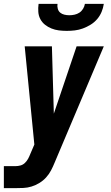

<svg xmlns="http://www.w3.org/2000/svg" viewBox="-53 -760 573 995"><path d="M-33 215V101H27Q40 101 53 97.5Q66 94 76 84.5Q86 75 92.5 63Q99 51 104 38L125 -11L75 -520H216L226 -171L344 -520H485L230 83Q222 103 211.5 123Q201 143 186 159.5Q171 176 151.5 188Q132 200 111 206.5Q90 213 69 214Q48 215 27 215ZM293 -600Q272 -600 252 -602.5Q232 -605 213.5 -612.5Q195 -620 180 -632Q165 -644 156 -661Q147 -678 145.5 -698.5Q144 -719 147 -740H245Q243 -727 246.5 -714.5Q250 -702 259 -694.5Q268 -687 280.5 -684Q293 -681 306 -681Q320 -681 333.5 -684Q347 -687 358.5 -694.5Q370 -702 377.5 -714.5Q385 -727 387 -740H485Q482 -719 473.5 -698.5Q465 -678 450.5 -661Q436 -644 416.5 -632Q397 -620 376.5 -612.5Q356 -605 335 -602.5Q314 -600 293 -600Z"/></svg>

Font: Iosevka SS04 Heavy
Style: Italic
Weight: 900
Italic angle: -9°
Monospace: yes
Designer: Belleve Invis
Foundry: Belleve Invis
Version: Version 19.0.0; ttfautohint (v1.8.4)